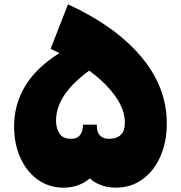

<svg xmlns="http://www.w3.org/2000/svg" viewBox="-20 -864 833 884"><path d="M273 0Q206 0 154.5 -36.5Q103 -73 74 -137Q45 -201 45 -281Q45 -351 68.5 -412Q92 -473 138.5 -525Q185 -577 255.5 -621Q326 -665 419 -701L488 -599Q421 -563 373.5 -526Q326 -489 296 -452.5Q266 -416 252 -380Q238 -344 238 -309Q238 -274 253.5 -249.5Q269 -225 308 -225Q330 -225 341.5 -235Q353 -245 357 -257.5Q361 -270 361.5 -280Q362 -290 362 -290H426Q426 -290 426 -280Q426 -270 430 -257.5Q434 -245 446.5 -235Q459 -225 483 -225Q517 -225 536 -243Q555 -261 555 -301Q555 -382 468.5 -472Q382 -562 213 -639L293 -844Q511 -744 629.5 -603.5Q748 -463 748 -296Q748 -212 719 -145Q690 -78 637 -39Q584 0 513 0Q463 0 422.5 -22Q382 -44 353 -93H436Q405 -44 363.5 -22Q322 0 273 0Z"/></svg>

Font: Alexandria Black
Style: Regular
Weight: 900
Designer: Mohamed Gaber
Foundry: Kief Type Foundry
Version: Version 5.100